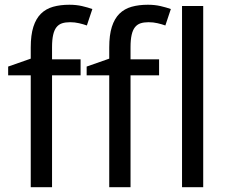

<svg xmlns="http://www.w3.org/2000/svg" viewBox="-20 -785 957 805"><path d="M317.9 -469.2H198.2V0H108.9V-469.2H14.2V-505.9L108.9 -539.1V-585.9Q108.9 -638.2 119.9 -672.6Q130.9 -707 151.6 -727.5Q172.4 -748 202.6 -756.6Q232.9 -765.1 271 -765.1Q299.8 -765.1 324 -759.5Q348.1 -753.9 367.2 -747.1L344.2 -678.2Q329.1 -683.6 311.3 -687.7Q293.5 -691.9 273.9 -691.9Q254.4 -691.9 240.2 -687.3Q226.1 -682.6 216.8 -670.9Q207.5 -659.2 202.9 -638.9Q198.2 -618.7 198.2 -586.9V-536.1H317.9ZM647 -469.2H527.3V0H438V-469.2H343.3V-505.9L438 -539.1V-585.9Q438 -638.2 449 -672.6Q460 -707 480.7 -727.5Q501.5 -748 531.7 -756.6Q562 -765.1 600.1 -765.1Q628.9 -765.1 653.1 -759.5Q677.2 -753.9 696.3 -747.1L673.3 -678.2Q658.2 -683.6 640.4 -687.7Q622.6 -691.9 603 -691.9Q583.5 -691.9 569.3 -687.3Q555.2 -682.6 545.9 -670.9Q536.6 -659.2 532 -638.9Q527.3 -618.7 527.3 -586.9V-536.1H647ZM832 0H743.2V-759.8H832Z"/></svg>

Font: Genotype
Style: Regular
Weight: 400
Foundry: Ascender Corporation
Version: Version 1.00